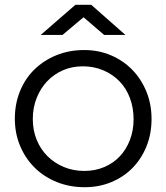

<svg xmlns="http://www.w3.org/2000/svg" viewBox="-20 -769 695 802"><path d="M42 -273Q42 -212 64 -159.5Q86 -107 125 -68.5Q164 -30 217.5 -8.5Q271 13 334 13Q394 13 445.5 -8.5Q497 -30 534 -68Q571 -106 592 -158Q613 -210 613 -272Q613 -334 591.5 -386.5Q570 -439 532.5 -477.5Q495 -516 443.5 -538Q392 -560 332 -560Q269 -560 216 -538.5Q163 -517 124 -479Q85 -441 63.5 -388Q42 -335 42 -273ZM332 -55Q286 -55 246.5 -71.5Q207 -88 178 -117Q149 -146 133 -185.5Q117 -225 117 -272Q117 -319 133 -359.5Q149 -400 177 -429.5Q205 -459 243 -475.5Q281 -492 326 -492Q372 -492 411 -475.5Q450 -459 478.5 -430Q507 -401 522.5 -360Q538 -319 538 -271Q538 -224 522.5 -184Q507 -144 480 -115.5Q453 -87 415 -71Q377 -55 332 -55ZM150 -623H241L329 -697L415 -623H504L361 -749H295Z"/></svg>

Font: Involve
Style: Regular
Weight: 400
Designer: Stefan Peev
Foundry: Context Ltd.
Version: Version 1.001